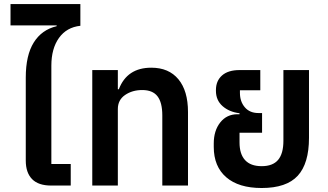

<svg xmlns="http://www.w3.org/2000/svg" viewBox="-20 -921 1626 953"><path d="M233.9 0Q170.4 0 139.2 -32Q107.9 -64 107.9 -124V-536.1Q107.9 -646.5 147.5 -710Q187 -773.4 261.2 -791V-794.9H32.2V-900.9H378.9V-793Q310.5 -785.6 272.7 -732.7Q234.9 -679.7 234.9 -595.2V-106.9H331.1V0Z M438 0V-573.2H564.9V-478H569.8Q610.8 -585 731 -585Q817.9 -585 865.5 -527.6Q913.1 -470.2 913.1 -365.2V0H785.6V-348.1Q785.6 -412.1 761.7 -443.1Q737.8 -474.1 686 -474.1Q636.7 -474.1 600.8 -449.5Q564.9 -424.8 564.9 -379.9V0Z M1278.8 12.2Q1164.6 12.2 1102.8 -41.3Q1041 -94.7 1041 -191.9V-209Q1041 -272.5 1073.2 -313.2Q1105.5 -354 1158.7 -354H1168.9V-358.9Q1117.7 -365.2 1084.7 -394.3Q1051.8 -423.3 1051.8 -470.2V-474.1Q1051.8 -519.5 1082 -546.4Q1112.3 -573.2 1168.9 -573.2H1272V-473.1H1170.9V-460Q1170.9 -417 1195.3 -388.4Q1219.7 -359.9 1262.7 -359.9H1280.8V-262.2H1168.9V-213.9Q1168.9 -156.2 1196.5 -126.2Q1224.1 -96.2 1278.8 -96.2Q1334 -96.2 1360.4 -127.4Q1386.7 -158.7 1386.7 -222.2V-573.2H1513.7V-236.8Q1513.7 -109.4 1457.8 -48.6Q1401.9 12.2 1278.8 12.2Z"/></svg>

Font: Anuphan SemiBold
Style: Bold
Weight: 600
Designer: Mike Abbink, Paul van der Laan, Pieter van Rosmalen, Mint Tantisuwanna
Foundry: Bold Monday; Cadson Demak
Version: Version 3.002;hotconv 1.0.109;makeotfexe 2.5.65596